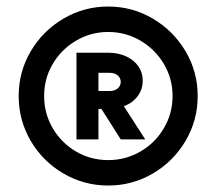

<svg xmlns="http://www.w3.org/2000/svg" viewBox="-20 -741 672 597"><path d="M38.1 -442.4Q38.1 -517.6 75.4 -581.3Q112.8 -645 177 -682.9Q241.2 -720.7 316.4 -720.7Q391.6 -720.7 455.6 -682.9Q519.5 -645 557.1 -581.3Q594.7 -517.6 594.7 -442.4Q594.7 -367.2 557.1 -303.2Q519.5 -239.3 455.6 -201.7Q391.6 -164.1 316.4 -164.1Q241.2 -164.1 177 -201.7Q112.8 -239.3 75.4 -303.2Q38.1 -367.2 38.1 -442.4ZM516.6 -442.4Q516.6 -496.6 489.5 -542.2Q462.4 -587.9 416.5 -614.7Q370.6 -641.6 316.4 -641.6Q262.7 -641.6 216.8 -614.7Q170.9 -587.9 144 -542.2Q117.2 -496.6 117.2 -442.4Q117.2 -388.2 144 -342.3Q170.9 -296.4 216.6 -269.8Q262.2 -243.2 316.4 -243.2Q370.6 -243.2 416.5 -269.8Q462.4 -296.4 489.5 -342.3Q516.6 -388.2 516.6 -442.4ZM217.8 -577.1H316.4Q347.2 -577.1 371.8 -565.9Q396.5 -554.7 410.2 -534.9Q423.8 -515.1 423.8 -490.2Q423.8 -462.9 408 -441.9Q392.1 -420.9 365.2 -410.6L431.6 -307.6H355.5L295.4 -402.3H286.1V-307.6H217.8ZM320.3 -458Q335.9 -458 345.5 -465.6Q355 -473.1 355.5 -486.3Q355 -499.5 345.5 -507.1Q335.9 -514.6 320.3 -514.6H286.1V-458Z"/></svg>

Font: Wanted Sans
Style: Bold
Weight: 700
Designer: Original Design by Kil Hyung-jin and Kang Hanbin, Wanted Lab, Inc; Hangeul from Source Han Sans by Jang Soo-young and Ka
Foundry: Wanted Lab, Inc.
Version: Version 1.000